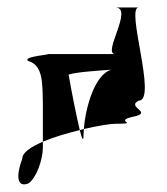

<svg xmlns="http://www.w3.org/2000/svg" viewBox="-20 -714 447 515"><path d="M40 -289C22 -241 26 -210 56 -222C77 -235 95 -286 95 -318V-334C63 -320 40 -305 40 -289ZM57 -550C96 -538 94 -490 95 -430V-334C124 -346 160 -357 194 -365C185 -402 171 -473 164 -514C185 -521 251 -525 279 -527C235 -516 209 -426 205 -368C244 -377 277 -382 289 -382C358 -382 285 -388 333 -400C397 -412 316 -426 352 -444C403 -444 316 -694 352 -694H289C340 -694 253 -569 289 -569H102C136 -569 33 -563 57 -550ZM158 -509C157 -510 157 -511 158 -512ZM194 -365C200 -341 204 -332 204 -352C204 -357 205 -362 205 -368C201 -367 198 -366 194 -365Z"/></svg>

Font: bitstorm
Style: cn
Weight: 400
Version: Version 0.2